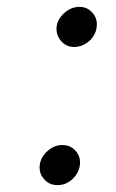

<svg xmlns="http://www.w3.org/2000/svg" viewBox="-20 -530 338 560"><path d="M197 -393Q173 -393 158 -410.5Q143 -428 145 -452Q148 -475 168 -492.5Q188 -510 211.5 -510Q235 -510 250 -492.5Q265 -475 262 -452Q261 -440 255 -429Q249 -418 240.5 -410.5Q232 -403 220.5 -398Q209 -393 197 -393ZM96 -49Q99 -72 118.5 -89.5Q138 -107 162 -107Q186 -107 201 -89.5Q216 -72 213 -49Q210 -25 191 -7.5Q172 10 148 10Q124 10 108.5 -7.5Q93 -25 96 -49Z"/></svg>

Font: Orkney
Style: Italic
Weight: 400
Italic angle: -7°
Designer: Samuel Oakes and Alfredo Marco Pradil
Foundry: Alfredo Marco Pradil
Version: 1.0; ttfautohint (v1.5)